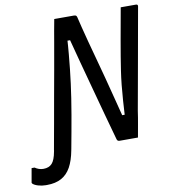

<svg xmlns="http://www.w3.org/2000/svg" viewBox="-213 -779 909 1024"><g transform="rotate(-10 241.5 -267.5)"><path d="M-45 77Q-15 77 1.5 59Q18 41 26 -4L29 -18Q61 -18 79.5 -17Q98 -16 106.5 -15Q115 -14 117.5 -11.5Q120 -9 120 -6L118 5Q108 59 88.5 94.5Q69 130 37 147.5Q5 165 -41 165H-48Q-69 165 -89 159Q-109 153 -118 144Q-119 142 -120 140.5Q-121 139 -120 136Q-117 117 -113.5 99Q-110 81 -107 62H-91Q-81 69 -69.5 73Q-58 77 -45 77ZM119 0Q98 0 77.5 0Q57 0 36 0Q33 0 31 -1.5Q29 -3 28 -5.5Q27 -8 27 -11Q40 -82 52.5 -152.5Q65 -223 77.5 -293.5Q90 -364 103 -435Q116 -506 128 -577Q133 -607 138.5 -638Q144 -669 150 -700Q165 -700 184.5 -700Q204 -700 223 -700Q242 -700 258 -700Q262 -700 265.5 -698.5Q269 -697 271 -693Q273 -689 275 -679Q279 -663 287 -630Q295 -597 307 -552.5Q319 -508 333.5 -454.5Q348 -401 363.5 -343Q379 -285 394 -225Q409 -165 424 -108L396 -132H447L430 -110Q433 -164 436 -208Q439 -252 443 -291Q447 -330 452.5 -366.5Q458 -403 464.5 -442.5Q471 -482 479 -527Q487 -570 494.5 -613.5Q502 -657 510 -700Q532 -700 552.5 -700Q573 -700 593 -700Q598 -700 600.5 -697Q603 -694 602 -689Q590 -621 577.5 -552Q565 -483 553 -414.5Q541 -346 528.5 -277.5Q516 -209 504 -141Q499 -105 492.5 -70Q486 -35 480 0Q465 0 447 0Q429 0 412 0Q395 0 381 0Q374 0 370 -3.5Q366 -7 362 -25Q345 -85 326.5 -153.5Q308 -222 288 -295.5Q268 -369 247.5 -445.5Q227 -522 207 -599L236 -574H185L201 -598Q198 -545 194 -502Q190 -459 186 -421Q182 -383 177 -345.5Q172 -308 166 -268Q160 -228 152 -182Q144 -138 136 -92Q128 -46 119 0Z"/></g></svg>

Font: Rec Mono Linear
Style: Italic
Weight: 400
Italic angle: -10°
Monospace: yes
Version: Version 1.085; ttfautohint (v1.8.4.7-5d5b)